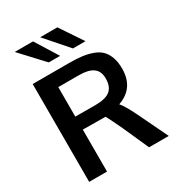

<svg xmlns="http://www.w3.org/2000/svg" viewBox="-219 -1085 1120 1219"><g transform="rotate(-30 340.5 -475.5)"><path d="M230.5 -785.2 76.7 -950.7H210.9L314 -785.2ZM408.2 -785.2 263.2 -950.7H389.2L500 -785.2ZM73.7 0V-717.3H338.9Q393.1 -717.3 432.9 -712.4Q472.7 -707.5 508.5 -694.6Q544.4 -681.6 566.7 -659.7Q588.9 -637.7 601.8 -602.3Q614.7 -566.9 614.7 -518.6Q614.7 -376 485.4 -331.1Q511.7 -301.3 550.8 -220.7L657.2 0H512.7L429.2 -187Q381.8 -287.6 370.6 -306.2Q362.3 -306.6 315.4 -306.6L204.6 -307.6V0ZM350.6 -402.3Q426.8 -402.3 460 -429.4Q493.2 -456.5 493.2 -516.6Q493.2 -569.3 459.5 -594.2Q425.8 -619.1 356.4 -619.1H204.6V-402.8Q211.9 -402.8 277.3 -402.6Q342.8 -402.3 350.6 -402.3Z"/></g></svg>

Font: Oxygen
Style: Bold
Weight: 700
Designer: vernon adams
Foundry: Vernon Adams
Version: Version 0.2.3 webfont; ttfautohint (v0.93.3-1d66) -l 8 -r 50